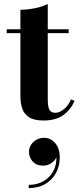

<svg xmlns="http://www.w3.org/2000/svg" viewBox="-20 -610 409 983"><path d="M203.5 7Q155 7 129.5 -9.2Q104 -25.5 94.2 -53.5Q84.5 -81.5 84.5 -116.5V-560Q118.5 -560 158.2 -567.8Q198 -575.5 224.5 -590V-100.5Q224.5 -63 233.2 -47.8Q242 -32.5 263 -32.5Q285 -32.5 307.2 -51Q329.5 -69.5 344 -101.5L361.5 -93Q342.5 -48.5 304 -20.8Q265.5 7 203.5 7ZM14.5 -440.5V-460H331.5V-440.5ZM127 353V336.5Q170 336.5 203.8 317Q237.5 297.5 255.2 261.5Q273 225.5 267.5 177H272.5Q273 191.5 263.2 205.5Q253.5 219.5 237 228.8Q220.5 238 201 238Q166 238 147.2 216.8Q128.5 195.5 128.5 167Q128.5 147.5 139 131.2Q149.5 115 167.2 105.2Q185 95.5 206 95.5Q238.5 95.5 262.2 122.2Q286 149 286 196Q286 239.5 266.8 275.2Q247.5 311 211.8 332Q176 353 127 353Z"/></svg>

Font: Bodoni Moda
Style: Bold
Weight: 700
Designer: Owen Earl
Foundry: indestructible type
Version: Version 2.005